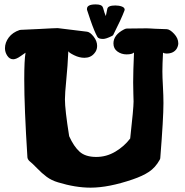

<svg xmlns="http://www.w3.org/2000/svg" viewBox="-20 -865 852 885"><path d="M467.8 -791Q473.6 -816.4 474.6 -824.2Q477.5 -839.8 511.7 -839.8Q528.3 -839.8 541.5 -835Q554.7 -830.1 554.7 -820.3Q554.7 -819.3 553.7 -816.4Q539.1 -777.3 502 -704.1Q500 -701.2 496.1 -699.2Q468.8 -685.5 455.1 -685.5Q433.6 -685.5 428.7 -695.3Q415 -719.7 396.5 -773.4Q386.7 -800.8 380.9 -820.3Q380.9 -822.3 380.9 -824.2Q380.9 -844.7 420.9 -844.7Q448.2 -844.7 453.1 -833Q455.1 -830.1 457 -822.3Q459 -814.5 461.9 -805.7Q464.8 -796.9 467.8 -791ZM41 -591.8Q24.4 -591.8 13.7 -607.9Q2.9 -624 2.9 -642.6Q2.9 -668.9 20.5 -692.4Q38.1 -715.8 70.3 -726.6Q71.3 -726.6 73.7 -727.1Q76.2 -727.5 77.1 -727.5Q123 -729.5 161.1 -731.4Q199.2 -733.4 217.8 -734.4Q236.3 -735.4 246.1 -735.4Q251 -735.4 381.8 -718.8Q395.5 -716.8 411.6 -696.3Q427.7 -675.8 427.7 -653.3Q427.7 -632.8 414.1 -618.2Q397.5 -598.6 369.1 -598.6Q345.7 -598.6 321.8 -610.4Q297.9 -622.1 294.9 -628.9Q292 -561.5 285.6 -497.6Q279.3 -433.6 279.3 -407.2Q279.3 -359.4 298.8 -237.3Q320.3 -189.5 347.2 -165.5Q374 -141.6 423.8 -141.6Q470.7 -141.6 511.7 -166Q552.7 -190.4 580.1 -226.6Q595.7 -366.2 595.7 -397.5Q595.7 -406.2 594.7 -432.6Q593.8 -459 593.8 -485.4Q593.8 -536.1 597.7 -623Q588.9 -614.3 563.5 -614.3Q540 -614.3 521.5 -627.4Q502.9 -640.6 502.9 -665Q502.9 -704.1 551.8 -729.5Q559.6 -733.4 564.5 -733.4Q623 -734.4 656.2 -734.4Q664.1 -734.4 669.9 -733.9Q675.8 -733.4 696.3 -732.4Q716.8 -731.4 749 -730.5Q763.7 -729.5 782.7 -709Q801.8 -688.5 801.8 -665Q801.8 -653.3 793.9 -639.6Q779.3 -618.2 748 -618.2Q737.3 -618.2 731.4 -622.1Q728.5 -567.4 728.5 -536.1Q728.5 -509.8 731 -466.3Q733.4 -422.9 733.4 -389.6Q733.4 -320.3 718.8 -136.7Q718.8 -132.8 715.8 -127.9Q696.3 -92.8 667 -73.2Q637.7 -53.7 591.8 -38.1Q480.5 0 397.5 0Q328.1 0 248 -24.4Q217.8 -33.2 195.3 -49.8Q172.9 -66.4 150.9 -89.4Q128.9 -112.3 115.2 -123Q107.4 -130.9 106.4 -139.6Q91.8 -368.2 91.8 -499Q91.8 -587.9 97.7 -622.1Q95.7 -621.1 75.2 -606.4Q54.7 -591.8 41 -591.8Z"/></svg>

Font: Essays1743
Style: Bold
Weight: 700
Designer: Based on the typeface in a 1743 English translation of the essays of Montaigne.  PostScript/TrueType font designed by Jo
Version: Version 002.100